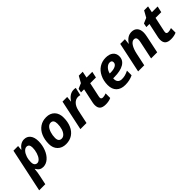

<svg xmlns="http://www.w3.org/2000/svg" viewBox="152 -1843 3265 3265"><g transform="rotate(-45 1784.5 -211.0)"><path d="M337.9 -437C380.5 -437 401.9 -408.4 401.9 -351.1C401.9 -313 395.8 -274.3 383.5 -235.1C371.3 -195.9 355.3 -165 335.4 -142.6C315.6 -120.1 294.8 -108.9 272.9 -108.9C251.8 -108.9 235.2 -116.7 223.1 -132.3C211.1 -147.9 205.1 -168.8 205.1 -194.8C205.1 -239.1 211.3 -279.5 223.9 -316.2C236.4 -352.8 253 -382.1 273.7 -404.1C294.4 -426 315.8 -437 337.9 -437ZM397 -556.2C338.7 -556.2 287.1 -525.1 242.2 -462.9H237.8L246.1 -545.9H133.8L-33.2 240.2H113.8L148.9 74.2C159 29.9 166 -18.1 169.9 -69.8H173.8C190.4 -40.9 208.5 -20.3 228 -8.3C247.6 3.7 270.8 9.8 297.9 9.8C344.4 9.8 387 -7.1 425.8 -40.8C464.5 -74.5 495 -120 517.3 -177.5C539.6 -234.9 550.8 -294.8 550.8 -356.9C550.8 -419.8 537 -468.7 509.5 -503.7C482 -538.7 444.5 -556.2 397 -556.2Z M1136.2 -339.8C1136.2 -407.2 1117.7 -460.1 1080.6 -498.5C1043.5 -536.9 993 -556.2 929.2 -556.2C870.3 -556.2 818.8 -541.3 774.9 -511.5C731 -481.7 697.3 -439.7 674.1 -385.5C650.8 -331.3 639.2 -269.5 639.2 -200.2C639.2 -136.7 658.1 -85.9 696 -47.6C734 -9.4 784.7 9.8 848.1 9.8C907.7 9.8 959.1 -4.8 1002.4 -33.9C1045.7 -63.1 1078.9 -104.2 1101.8 -157.2C1124.8 -210.3 1136.2 -271.2 1136.2 -339.8ZM988.3 -339.8C988.3 -297.9 982.8 -259 971.9 -223.4C961 -187.7 945.8 -159.9 926.3 -139.9C906.7 -119.9 884.8 -109.9 860.4 -109.9C811.5 -109.9 787.1 -140 787.1 -200.2C787.1 -240.9 793.2 -280.4 805.4 -318.8C817.6 -357.3 833.4 -386.4 852.8 -406.2C872.2 -426.1 894 -436 918.5 -436C965 -436 988.3 -404 988.3 -339.8Z M1591.3 -556.2C1524.3 -556.2 1466.8 -519 1418.9 -444.8H1416L1426.3 -545.9H1314L1198.2 0H1345.2L1397 -244.1C1409 -299.8 1429.3 -342.5 1457.8 -372.3C1486.2 -402.1 1519.4 -417 1557.1 -417C1575 -417 1591.3 -414.4 1606 -409.2L1638.2 -550.8C1626.1 -554.4 1610.5 -556.2 1591.3 -556.2Z M1852.1 -108.9C1823.4 -108.9 1809.1 -120.9 1809.1 -145C1809.1 -152.5 1810.1 -161.1 1812 -170.9L1868.2 -434.1H2005.9L2030.3 -545.9H1892.1L1916 -662.1H1821.3L1756.8 -546.9L1661.1 -505.9L1647 -434.1H1721.2L1665 -170.9C1661.1 -150.7 1659.2 -132.5 1659.2 -116.2C1659.2 -73.2 1670.7 -41.5 1693.6 -21C1716.6 -0.5 1752.4 9.8 1801.3 9.8C1851.7 9.8 1895 1.1 1931.2 -16.1V-126C1899.6 -114.6 1873.2 -108.9 1852.1 -108.9Z M2271 9.8C2342 9.8 2405.4 -4.2 2461.4 -32.2V-143.1C2428.5 -127.4 2400.6 -116.5 2377.4 -110.4C2354.3 -104.2 2328.6 -101.1 2300.3 -101.1C2269 -101.1 2245 -109.6 2228.3 -126.7C2211.5 -143.8 2203.1 -167.2 2203.1 -196.8V-206.5L2204.1 -216.8H2229C2329.9 -216.8 2407.6 -233.3 2461.9 -266.4C2516.3 -299.4 2543.5 -346.4 2543.5 -407.2C2543.5 -453.5 2527.3 -489.8 2495.1 -516.4C2462.9 -542.9 2418 -556.2 2360.4 -556.2C2302.4 -556.2 2250.5 -541.6 2204.6 -512.5C2158.7 -483.3 2122.3 -441 2095.5 -385.5C2068.6 -330 2055.2 -268.6 2055.2 -201.2C2055.2 -134.1 2074.1 -82.2 2111.8 -45.4C2149.6 -8.6 2202.6 9.8 2271 9.8ZM2351.1 -450.2C2385.3 -450.2 2402.3 -434.7 2402.3 -403.8C2402.3 -376.8 2388.3 -355.4 2360.1 -339.6C2331.9 -323.8 2292.6 -315.9 2242.2 -315.9H2220.2C2228 -353.4 2244.6 -385.1 2270 -411.1C2295.4 -437.2 2322.4 -450.2 2351.1 -450.2Z M3045.4 0 3110.4 -311C3117.8 -345.9 3121.6 -375.2 3121.6 -398.9C3121.6 -449.4 3109.3 -488.2 3084.7 -515.4C3060.1 -542.6 3025.4 -556.2 2980.5 -556.2C2912.4 -556.2 2854.7 -519 2807.1 -444.8H2804.2L2814.5 -545.9H2702.1L2586.4 0H2733.4L2781.2 -226.1C2795.2 -292.5 2814.5 -344.2 2838.9 -381.3C2863.3 -418.5 2890.5 -437 2920.4 -437C2955.6 -437 2973.1 -417 2973.1 -377C2973.1 -360.4 2970.5 -341 2965.3 -318.8L2898.4 0Z M3423.3 -108.9C3394.7 -108.9 3380.4 -120.9 3380.4 -145C3380.4 -152.5 3381.3 -161.1 3383.3 -170.9L3439.5 -434.1H3577.1L3601.6 -545.9H3463.4L3487.3 -662.1H3392.6L3328.1 -546.9L3232.4 -505.9L3218.3 -434.1H3292.5L3236.3 -170.9C3232.4 -150.7 3230.5 -132.5 3230.5 -116.2C3230.5 -73.2 3241.9 -41.5 3264.9 -21C3287.8 -0.5 3323.7 9.8 3372.6 9.8C3423 9.8 3466.3 1.1 3502.4 -16.1V-126C3470.9 -114.6 3444.5 -108.9 3423.3 -108.9Z"/></g></svg>

Font: OpenSans
Style: Bold Italic
Weight: 700
Italic angle: -12°
Foundry: Ascender Corporation
Version: Version 1.10; ttfautohint (v1.2) -l 8 -r 50 -G 200 -x 14 -D 